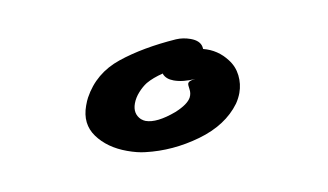

<svg xmlns="http://www.w3.org/2000/svg" viewBox="-40 -781 681 399"><g transform="rotate(10 300.0 -582.0)"><path d="M421 -678Q437 -668 445.5 -651Q454 -634 454 -615Q454 -604 451 -592Q437 -544 388 -508.5Q339 -473 283 -460Q267 -456 245 -456Q203 -456 174 -475.5Q145 -495 145 -534Q145 -545 146 -551Q154 -604 197 -638.5Q240 -673 305 -702Q319 -708 335 -708Q355 -708 362 -696L364 -692Q395 -695 421 -678ZM346 -616Q346 -622 359 -628Q335 -617 315 -617Q299 -617 291 -626Q291 -627 290.5 -627Q290 -627 290 -627Q272 -615 261 -602Q254 -593 249 -580.5Q244 -568 244 -556Q244 -534 262 -526Q268 -524 272 -524Q296 -524 330 -553Q352 -573 354 -588Q355 -597 350.5 -605Q346 -613 346 -616Z"/></g></svg>

Font: Sedgwick Ave
Style: Regular
Weight: 400
Designer: Kevin Burke, Pedro Vergani
Foundry: Google, Inc.
Version: Version 1.000